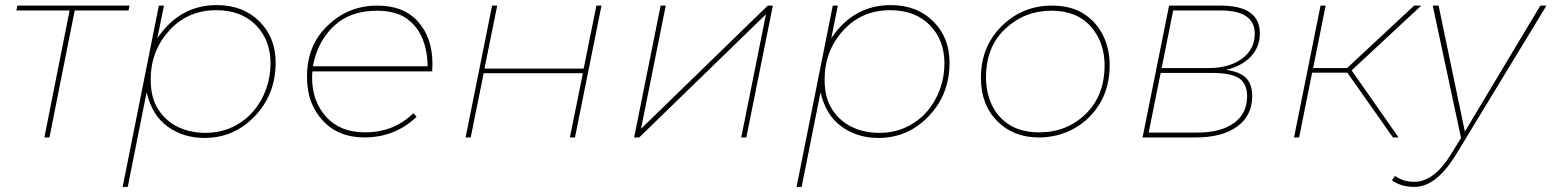

<svg xmlns="http://www.w3.org/2000/svg" viewBox="-20 -539 6106 753"><path d="M154 0 253 -498H44L48 -517H488L484 -498H273L174 0Z M481 194H461L603 -517H623L597 -389Q685 -519 830 -519Q933 -519 997 -455.5Q1061 -392 1061 -293Q1061 -169 979.5 -83.5Q898 2 782 2Q699 2 637.5 -42.5Q576 -87 555 -177ZM784 -18Q844.5 -18 892 -40.8Q939.5 -63.5 972.8 -102Q1006 -140.5 1023.5 -189.2Q1041 -238 1041 -290Q1041 -382 983.5 -440.5Q926 -499 828 -499Q716 -499 643.5 -419Q571 -339 571 -227Q571 -155.5 600.5 -110Q632 -62 680.2 -40Q728.5 -18 784 -18Z M1409 0Q1306 0 1245 -67Q1214.5 -100.5 1199.2 -142.2Q1184 -184 1184 -239Q1184 -363 1266.5 -440Q1347 -517 1460 -517Q1564 -517 1620 -453.5Q1676 -390 1676 -289L1675 -259H1205L1204 -235Q1204 -142 1259 -81Q1314 -20 1411 -20Q1525 -20 1601 -95L1614 -81Q1529 0 1409 0ZM1657 -279Q1657 -335.5 1637.8 -385.2Q1618.5 -435 1574 -467Q1530 -497 1458 -497Q1353 -497 1289 -436.5Q1225 -376 1207 -279Z M1910 -517H1930L1880 -270H2269L2319 -517H2339L2235 0H2215L2266 -252H1877L1826 0H1806Z M2571 -517H2591L2494 -34L2991 -517H3011L2907 0H2887L2984 -483L2487 0H2467Z M3124 194H3104L3246 -517H3266L3240 -389Q3328 -519 3473 -519Q3576 -519 3640 -455.5Q3704 -392 3704 -293Q3704 -169 3622.5 -83.5Q3541 2 3425 2Q3342 2 3280.5 -42.5Q3219 -87 3198 -177ZM3427 -18Q3487.5 -18 3535 -40.8Q3582.5 -63.5 3615.8 -102Q3649 -140.5 3666.5 -189.2Q3684 -238 3684 -290Q3684 -382 3626.5 -440.5Q3569 -499 3471 -499Q3359 -499 3286.5 -419Q3214 -339 3214 -227Q3214 -155.5 3243.5 -110Q3275 -62 3323.2 -40Q3371.5 -18 3427 -18Z M4054 0Q3954 0 3890.5 -64.5Q3827 -129 3827 -234Q3827 -356 3908.5 -436.5Q3990 -517 4105 -517Q4180.5 -517 4230.5 -485Q4282 -451 4307 -398.2Q4332 -345.5 4332 -284Q4332 -198 4294 -134.2Q4256 -70.5 4192.8 -35.2Q4129.5 0 4054 0ZM4056 -20Q4164 -20 4238 -92Q4312 -164 4312 -283Q4312 -374 4257.5 -435.5Q4203 -497 4103 -497Q3999 -497 3923 -426.5Q3847 -356 3847 -235Q3847 -177.5 3869.5 -128.5Q3892 -79.5 3938.5 -49.8Q3985 -20 4056 -20Z M4565 -517H4767Q4921 -517 4921 -408Q4921 -354 4885 -316.5Q4849 -279 4788 -265Q4842 -258 4866.5 -233.5Q4891 -209 4891 -162Q4891 -86 4832.5 -43Q4774 0 4669 0H4461ZM4719 -272Q4801 -272 4851 -309Q4901 -346 4901 -407Q4901 -498 4766 -498H4581L4536 -272ZM4674 -19Q4768 -19 4819.5 -56.5Q4871 -94 4871 -161Q4871 -211 4839.5 -232Q4808 -253 4733 -253H4532L4485 -19Z M5159 -517H5179L5130 -272H5263L5526 -517H5554L5281 -263L5465 0H5443L5264 -254H5126L5075 0H5055Z M5528 194Q5474 194 5439 168L5451 151Q5483 174 5526 174Q5604 174 5670 67L5710 2L5599 -517H5622L5725 -23L6021 -517H6045L5685 76Q5609 194 5528 194Z"/></svg>

Font: Argentum Sans Thin
Style: Italic
Weight: 100
Italic angle: -11°
Designer: Julieta Ulanovsky (font), Cristiano Sobral (main changes and remaster)
Foundry: Julieta Ulanovsky (font), Cristiano Sobral (main changes and remaster)
Version: Version 2.007;June 15, 2022;FontCreator 14.0.0.2814 64-bit; 